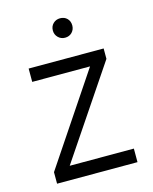

<svg xmlns="http://www.w3.org/2000/svg" viewBox="-105 -751 656 821"><g transform="rotate(-15 223.0 -340.0)"><path d="M401 0H45V-51L311 -448H55V-507H387V-461L117 -60H401ZM283 -637Q283 -619 271 -606.5Q259 -594 240 -594Q222 -594 209.5 -606.5Q197 -619 197 -637Q197 -656 209.5 -668Q222 -680 240 -680Q259 -680 271 -668Q283 -656 283 -637Z"/></g></svg>

Font: Hind Guntur Light
Style: Regular
Weight: 300
Designer: Manushi Parikh, Hitesh Malaviya
Foundry: Indian Type Foundry
Version: Version 1.002;PS 1.0;hotconv 1.0.86;makeotf.lib2.5.63406; tt